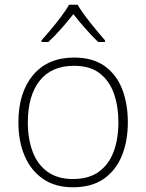

<svg xmlns="http://www.w3.org/2000/svg" viewBox="-20 -784 621 814"><path d="M522 -265Q522 -186 496.5 -123.5Q471 -61 419.5 -25.5Q368 10 289 10Q214 10 162.5 -25.5Q111 -61 84.5 -123Q58 -185 58 -265Q58 -392 120.5 -466Q183 -540 294 -540Q373 -540 423.5 -504Q474 -468 498 -406Q522 -344 522 -265ZM98 -265Q98 -194 119 -139.5Q140 -85 182.5 -55Q225 -25 289 -25Q356 -25 398.5 -55.5Q441 -86 461.5 -140.5Q482 -195 482 -265Q482 -333 463 -387Q444 -441 403 -473Q362 -505 294 -505Q198 -505 148 -441.5Q98 -378 98 -265ZM309 -764Q321 -743 341.5 -715.5Q362 -688 384.5 -661Q407 -634 425 -613V-606H396Q369 -632 341 -664Q313 -696 291 -724Q269 -696 241 -664Q213 -632 185 -606H156V-613Q175 -634 197.5 -661Q220 -688 240.5 -715.5Q261 -743 273 -764Z"/></svg>

Font: Noto Sans Cham ExtraLight
Style: Regular
Weight: 250
Version: Version 2.002